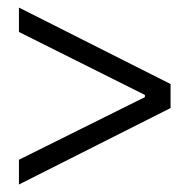

<svg xmlns="http://www.w3.org/2000/svg" viewBox="-20 -553 508 515"><path d="M30.8 -58.1 437.5 -263.2V-327.6L30.8 -532.7V-467.3L368.7 -298.3V-292.5L30.8 -124.5Z"/></svg>

Font: Guggenheim Sans Display Light
Style: Regular
Weight: 300
Designer: Modified by Tom Baber under direction of Pentagram Design 2023
Foundry: rsms
Version: Version 1.001;Glyphs 3.1.2 (3151)